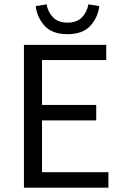

<svg xmlns="http://www.w3.org/2000/svg" viewBox="-20 -862 567 882"><path d="M90 0V-656H468V-586H173V-380H422V-309H173V-71H478V0ZM290 -705Q220 -705 185 -743.5Q150 -782 144 -834L194 -842Q200 -807 223.5 -782.5Q247 -758 290 -758Q333 -758 356.5 -782.5Q380 -807 386 -842L436 -834Q430 -782 395 -743.5Q360 -705 290 -705Z"/></svg>

Font: .
Style: 
Weight: 400
Designer: Paul D. Hunt, Dalton Maag
Foundry: Dalton Maag Ltd
Version: Version 1.200